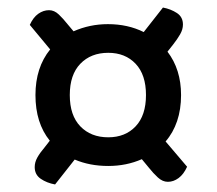

<svg xmlns="http://www.w3.org/2000/svg" viewBox="-20 -548 576 509"><path d="M460 -296Q460 -258 449.5 -227Q439 -196 419 -173L476 -106Q467 -86 453.5 -76Q440 -66 425 -66Q411 -66 398.5 -77.5Q386 -89 375 -103L356 -126Q315 -108 267 -108Q218 -108 178 -125L126 -59Q104 -63 88 -74Q72 -85 72 -105Q72 -118 79 -130.5Q86 -143 98 -157L112 -175Q74 -222 74 -296Q74 -369 113 -417L59 -482Q68 -502 81.5 -511.5Q95 -521 110 -521Q124 -521 136 -509.5Q148 -498 159 -484L175 -465Q218 -484 266 -484Q319 -484 361 -463L412 -528Q433 -524 449 -513.5Q465 -503 465 -483Q465 -470 457.5 -457Q450 -444 439 -430L424 -411Q460 -364 460 -296ZM367 -296Q367 -350 339.5 -379Q312 -408 267 -408Q221 -408 193 -379Q165 -350 165 -296Q165 -242 193 -213Q221 -184 267 -184Q312 -184 339.5 -213Q367 -242 367 -296Z"/></svg>

Font: Baloo Thambi 2 Medium
Style: Regular
Weight: 500
Designer: Aadarsh Rajan and Ek Type
Foundry: Ek Type
Version: Version 1.640;hotconv 1.0.111;makeotfexe 2.5.65597; ttfautoh